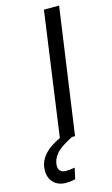

<svg xmlns="http://www.w3.org/2000/svg" viewBox="-214 -738 592 1014"><g transform="rotate(-15 81.5 -231.0)"><path d="M138.2 -688H221.2L124 0H106.9Q38.6 34.2 14.4 64.2Q-9.8 94.2 -9.8 127Q-9.8 145 0.5 155Q10.7 165 29.8 165Q50.8 165 79.1 160.2L65.9 220.2Q40 226.1 15.1 226.1Q-26.9 226.1 -52 201.2Q-77.1 176.3 -77.1 134.8Q-77.1 43.9 43.9 -11.2Z"/></g></svg>

Font: Fira Sans Compressed Book
Style: Italic
Weight: 350
Width: 3
Italic angle: -8°
Designer: Carrois Corporate & Edenspiekermann AG
Foundry: Carrois Corporate GbR & Edenspiekermann AG
Version: Version 4.203;PS 004.203;hotconv 1.0.88;makeotf.lib2.5.64775